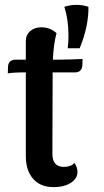

<svg xmlns="http://www.w3.org/2000/svg" viewBox="-20 -757 425 788"><path d="M261 -611Q261 -677 244 -729Q268 -737 293 -737Q321 -737 343 -729Q344 -649 307 -559H258Q261 -582 261 -611ZM215 -512Q234 -512 267 -513Q300 -514 319 -515L318 -488Q317 -475 309.5 -467.5Q302 -460 290 -460H196V-427L195 -126Q195 -72 242 -72Q256 -72 268.5 -76.5Q281 -81 285 -89Q298 -70 298 -52Q298 -24 270.5 -6.5Q243 11 200 11Q146 11 116 -23Q86 -57 86 -117V-460H72Q59 -460 42 -459Q25 -458 12 -456L13 -485Q14 -498 22 -505Q30 -512 42 -512H86V-588Q86 -614 104 -629.5Q122 -645 150 -645Q185 -645 212 -621Q200 -577 197 -512Z"/></svg>

Font: Arima Madurai
Style: Bold
Weight: 700
Designer: Joana Correia and Natanael Gama
Foundry: NDISCOVER
Version: Version 1.019